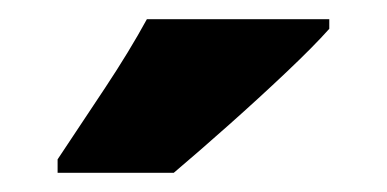

<svg xmlns="http://www.w3.org/2000/svg" viewBox="-20 -786 403 200"><path d="M323 -756Q307 -738 278.5 -711Q250 -684 218.5 -656Q187 -628 161 -606H40V-620Q64 -656 89.5 -694.5Q115 -733 133 -766H323Z"/></svg>

Font: Noto Sans Kannada Condensed Black
Style: Regular
Weight: 900
Width: 3
Designer: Jelle Bosma - Monotype Design Team
Foundry: Monotype Imaging Inc.
Version: Version 2.005; ttfautohint (v1.8.4.7-5d5b)